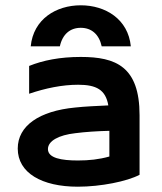

<svg xmlns="http://www.w3.org/2000/svg" viewBox="-20 -690 610 725"><path d="M364 -515H474C464 -618 378 -670 285 -670C192 -670 106 -618 96 -515H206C216 -561 245 -585 285 -585C325 -585 354 -561 364 -515ZM47 -129C47 -37 138 15 274 15C360 15 460 -5 507 -30V-255C507 -439 417 -475 285 -475C206 -475 142 -462 90 -441V-336C152 -357 215 -370 275 -370C344 -370 379 -351 389 -292C347 -290 300 -288 264 -284C128 -271 47 -215 47 -129ZM161 -127C161 -158 202 -180 264 -187C302 -192 350 -195 393 -196V-99C354 -88 316 -84 274 -84C212 -84 161 -93 161 -127Z"/></svg>

Font: KT Kiyosuna Sans Bold
Style: Regular
Weight: 700
Designer: [Zen Kaku Gothic] Yoshimichi Ohira
Version: Version 1.010;Glyphs 3.1.2 (3151)